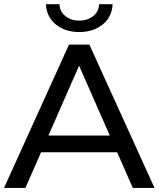

<svg xmlns="http://www.w3.org/2000/svg" viewBox="-21 -918 775 938"><path d="M316 -700H415.7L733.9 0H627.7L345 -643.7H385.9L103.1 0H-1.3ZM162 -255.7H555L583.9 -174.1H134ZM203.4 -897.6H269.6Q270.6 -861.4 298.3 -839.4Q326 -817.3 366.3 -817.3Q406.6 -817.3 434.3 -839.4Q462 -861.4 463 -897.6H529.1Q526.4 -835.4 480.7 -798.4Q435 -761.4 366.3 -761.4Q297.6 -761.4 251.9 -798.4Q206.1 -835.4 203.4 -897.6Z"/></svg>

Font: iiserrat Thin
Style: Regular
Weight: 100
Designer: Akira Ohta
Foundry: Akira Ohta
Version: Version 1.200;Glyphs 3.3.1 (3343)